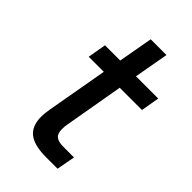

<svg xmlns="http://www.w3.org/2000/svg" viewBox="-201 -721 793 793"><g transform="rotate(45 195.5 -325.0)"><path d="M96 -105Q96 -124 101 -152L148 -418H60L74 -499H163L190 -650H282L255 -499H385L371 -418H241L195 -154Q193 -144 193 -128Q193 -103 206 -92Q219 -81 248 -81H311L296 0H229Q160 0 128 -25Q96 -50 96 -105Z"/></g></svg>

Font: Bai Jamjuree Medium
Style: Italic
Weight: 500
Italic angle: -10°
Version: Version 1.000; ttfautohint (v1.6)